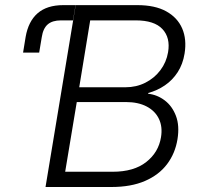

<svg xmlns="http://www.w3.org/2000/svg" viewBox="-20 -748 799 768"><path d="M72.3 -537.6 82.5 -600.1Q93.3 -662.6 130.6 -695.1Q168 -727.5 233.4 -727.5H282.2L272 -666.5H224.1Q189.5 -666.5 170.9 -650.4Q152.3 -634.3 147 -599.1L136.7 -537.6ZM162.1 0 282.7 -727.5H529.3Q600.1 -727.5 645 -702.6Q689.9 -677.7 708.7 -634.3Q727.5 -590.8 718.3 -533.7Q711.4 -491.2 690.7 -459.2Q669.9 -427.2 639.4 -406.5Q608.9 -385.7 572.8 -376V-373Q608.9 -369.1 638.9 -346.4Q668.9 -323.7 683.8 -284.4Q698.7 -245.1 689.9 -190.9Q680.7 -134.3 648.2 -91.3Q615.7 -48.3 560.1 -24.2Q504.4 0 425.8 0ZM240.7 -61H430.7Q515.6 -61 564.9 -99.9Q614.3 -138.7 624 -199.2Q630.9 -240.7 615.7 -272.5Q600.6 -304.2 566.7 -322Q532.7 -339.8 483.9 -339.8H287.1ZM296.9 -398.9H481.4Q525.4 -398.9 561.5 -417.2Q597.7 -435.5 621.6 -467.3Q645.5 -499 652.3 -539.1Q662.1 -597.2 629.6 -631.8Q597.2 -666.5 522.9 -666.5H340.8Z"/></svg>

Font: Inter 20pt Light
Style: Italic
Weight: 300
Italic angle: -9.3988°
Version: Version 4.001;git-66647c0bb